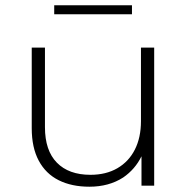

<svg xmlns="http://www.w3.org/2000/svg" viewBox="-20 -702 709 726"><path d="M318 4Q251 4 202 -20.5Q153 -45 126.5 -94.5Q100 -144 100 -217V-522H150V-221Q150 -133 195 -87Q240 -41 322 -41Q381 -41 424 -66Q467 -91 490 -136.5Q513 -182 513 -244V-522H563V0H515V-111Q491 -62 446 -31Q392 4 318 4ZM185 -648V-682H479V-648Z"/></svg>

Font: Montserrat Z Light
Style: Regular
Weight: 300
Designer: Julieta Ulanovsky
Foundry: Julieta Ulanovsky
Version: Version 8.000